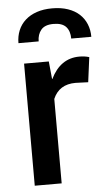

<svg xmlns="http://www.w3.org/2000/svg" viewBox="-54 -792 470 828"><g transform="rotate(-5 181.0 -378.0)"><path d="M179 0H62.5V-528.5H169.5L177 -452H177.5Q177.5 -451.5 178 -451.5Q220 -538 302.5 -538Q325.5 -538 345 -532L331 -424.5L276 -426.5Q205 -426.5 179 -365.5ZM203.5 -755.5Q242.5 -755.5 272 -745.2Q301.5 -735 321.2 -716.8Q341 -698.5 351.2 -673.5Q361.5 -648.5 361.5 -618.5H274.5Q274.5 -651 257.8 -669.5Q241 -688 203.5 -688Q166 -688 149.8 -668.2Q133.5 -648.5 133.5 -618.5H46Q46 -648.5 56.5 -673.8Q67 -699 87.2 -717.2Q107.5 -735.5 136.8 -745.5Q166 -755.5 203.5 -755.5Z"/></g></svg>

Font: Roberto Sans Medium
Style: Regular
Weight: 500
Designer: Google (font) & Cristiano Sobral (main changes)
Version: Version 1.000;October 12, 2021;FontCreator 14.0.0.2814 64-bi